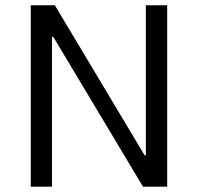

<svg xmlns="http://www.w3.org/2000/svg" viewBox="-20 -696 737 716"><path d="M523.9 -676.3H603.5V0H513.2L178.7 -558.6H173.8V0H94.7V-676.3H184.6L519 -117.2H523.9Z"/></svg>

Font: Estedad-FD Regular
Style: FD-Regular
Weight: 400
Designer: Amin Abedi
Version: Version 7.3